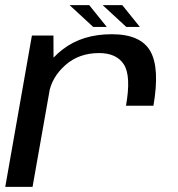

<svg xmlns="http://www.w3.org/2000/svg" viewBox="-20 -729 694 749"><path d="M471.5 -316.5H578.5Q604 -463 566.5 -529.2Q529 -595.5 416 -595.5Q301.5 -595.5 224.8 -536.5Q148 -477.5 134.5 -398L171 -365.5Q182 -428 235 -475Q288 -522 366.5 -522Q435 -522 463.5 -477.2Q492 -432.5 471.5 -316.5ZM0.5 0H107L189 -464L188.5 -590.5H104.5ZM472.5 -624H525.5L457 -709H380.5ZM343.5 -624H396.5L328 -709H251.5Z"/></svg>

Font: Anybody SemiExpanded
Style: Italic
Weight: 400
Width: 6
Italic angle: -10°
Version: Version 1.113;gftools[0.9.25]